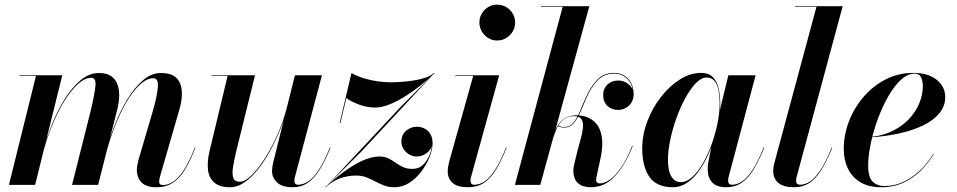

<svg xmlns="http://www.w3.org/2000/svg" viewBox="-20 -776 4016 806"><path d="M637 10Q593.5 10 574 -10.2Q554.5 -30.5 554.5 -62.5Q554.5 -73.5 557 -85Q559.5 -96.5 561.5 -105.5L621 -308Q640.5 -376 642.8 -411.8Q645 -447.5 624 -447.5Q596 -447.5 567 -420.5Q538 -393.5 511.2 -348Q484.5 -302.5 462.5 -246.5Q440.5 -190.5 425.5 -133H423Q438 -190.5 461 -249.5Q484 -308.5 514.2 -358.5Q544.5 -408.5 580.2 -439Q616 -469.5 655.5 -469.5Q700 -469.5 720.5 -448.8Q741 -428 743.2 -394Q745.5 -360 734 -319.5L652 -36Q650 -30.5 649 -24.2Q648 -18 648 -13Q648 -6.5 652 -2.8Q656 1 663.5 1Q684.5 1 706.2 -12.8Q728 -26.5 751 -61Q774 -95.5 798 -157L800.5 -156.5Q777.5 -97 754.2 -60.5Q731 -24 703 -7Q675 10 637 10ZM17.5 0 131 -457.5H61.5V-460H241.5L127.5 0ZM282.5 0 360 -308Q376.5 -377 380.5 -413.2Q384.5 -449.5 363 -449.5Q335.5 -449.5 305.8 -422Q276 -394.5 248.2 -348.8Q220.5 -303 197.8 -246.8Q175 -190.5 160 -133H158Q173 -189.5 196.2 -248.8Q219.5 -308 250.2 -358Q281 -408 317.8 -438.8Q354.5 -469.5 395 -469.5Q435.5 -469.5 455.8 -448.8Q476 -428 479.5 -394Q483 -360 473 -319.5L392 0Z M946 10Q901 10 878.8 -10.2Q856.5 -30.5 853 -64.5Q849.5 -98.5 859.5 -141L935.5 -457.5H868V-460H1050.5L973 -146.5Q963.5 -107 958.5 -77Q953.5 -47 959.2 -30Q965 -13 987.5 -13Q1007.5 -13 1034.8 -39Q1062 -65 1090.8 -109.5Q1119.5 -154 1144.5 -210.2Q1169.5 -266.5 1185 -327H1187.5Q1178 -287 1160 -241.5Q1142 -196 1118.5 -151.2Q1095 -106.5 1067 -70.2Q1039 -34 1008.2 -12Q977.5 10 946 10ZM1208.5 10Q1164 10 1143 -10.2Q1122 -30.5 1122 -58Q1122 -65 1123.2 -74.8Q1124.5 -84.5 1126.5 -92.5L1218 -460H1331.5L1218 -33Q1216.5 -28.5 1216.2 -24.2Q1216 -20 1216 -16Q1216 -0.5 1231 -0.5Q1252.5 -0.5 1274 -14.5Q1295.5 -28.5 1318 -62.5Q1340.5 -96.5 1365 -157L1367.5 -156.5Q1345 -100.5 1321.8 -63.5Q1298.5 -26.5 1271.5 -8.2Q1244.5 10 1208.5 10Z M1347.5 9 1497 -140 1803 -468.5 1662 -327.5ZM1348 10 1346.5 8.5Q1396.5 -36.5 1437.2 -64.5Q1478 -92.5 1511.5 -105.8Q1545 -119 1572.5 -119Q1595 -119 1611 -111Q1627 -103 1641 -92.8Q1655 -82.5 1671.8 -74.8Q1688.5 -67 1712.5 -67Q1738.5 -67 1756.2 -84.5Q1774 -102 1783.8 -127.2Q1793.5 -152.5 1793.5 -175H1795Q1793.5 -158 1783.5 -145.5Q1773.5 -133 1758.8 -126Q1744 -119 1728 -119Q1713.5 -119 1698.8 -127.2Q1684 -135.5 1674.5 -149.8Q1665 -164 1665 -181Q1665 -211 1685.2 -227.5Q1705.5 -244 1729.5 -244Q1747.5 -244 1762.5 -236.2Q1777.5 -228.5 1786.8 -213Q1796 -197.5 1796 -175Q1796 -149.5 1783.8 -118Q1771.5 -86.5 1749.5 -57Q1727.5 -27.5 1698.5 -8.8Q1669.5 10 1635.5 10Q1611 10 1591.8 2.5Q1572.5 -5 1555 -14.5Q1537.5 -24 1518.5 -31.5Q1499.5 -39 1474.5 -39Q1438.5 -39 1405.2 -26.5Q1372 -14 1348 10ZM1406 -260 1455.5 -469.5Q1482.5 -454.5 1512 -446Q1541.5 -437.5 1569.8 -434Q1598 -430.5 1621 -430.5Q1639 -430.5 1664 -432.2Q1689 -434 1715.8 -438Q1742.5 -442 1765.5 -449.8Q1788.5 -457.5 1802 -469.5L1804.5 -468Q1776.5 -442 1744.2 -416.5Q1712 -391 1678.8 -370.2Q1645.5 -349.5 1613.5 -337Q1581.5 -324.5 1554 -324.5Q1521 -324.5 1487.2 -337Q1453.5 -349.5 1434 -364.5L1409 -260Z M1944.5 10Q1900 10 1879.8 -8.2Q1859.5 -26.5 1859.5 -57Q1859.5 -68 1861.8 -79.2Q1864 -90.5 1866 -98.5L1966.5 -457.5H1892V-460H2075.5L1957.5 -33.5Q1956 -29 1955.5 -25Q1955 -21 1955 -17.5Q1955 -10.5 1958.5 -5.5Q1962 -0.5 1971 -0.5Q1993 -0.5 2014 -14.2Q2035 -28 2057.5 -62Q2080 -96 2104.5 -157L2107 -156.5Q2084.5 -100.5 2061.8 -63.5Q2039 -26.5 2011.2 -8.2Q1983.5 10 1944.5 10ZM2067 -606Q2046 -606 2029.2 -616.5Q2012.5 -627 2002.5 -644.2Q1992.5 -661.5 1992.5 -681.5Q1992.5 -702 2002.5 -719Q2012.5 -736 2029.2 -746.2Q2046 -756.5 2067 -756.5Q2088 -756.5 2105.2 -746.2Q2122.5 -736 2132.5 -719Q2142.5 -702 2142.5 -681.5Q2142.5 -661.5 2132.5 -644.2Q2122.5 -627 2105.2 -616.5Q2088 -606 2067 -606Z M2141.5 0 2342 -747.5H2251V-750H2454L2248 0ZM2460 10Q2426 10 2406.5 -7Q2387 -24 2387 -60Q2387 -67 2388.5 -76.2Q2390 -85.5 2392 -92.5L2404.5 -144Q2410 -166 2417.2 -191Q2424.5 -216 2427 -238.2Q2429.5 -260.5 2421.5 -274.5Q2413.5 -288.5 2389 -288.5Q2361 -288.5 2343.5 -273Q2326 -257.5 2316.2 -234.8Q2306.5 -212 2300 -190H2297.5Q2308.5 -232.5 2324.5 -254.5Q2340.5 -276.5 2359.8 -284.2Q2379 -292 2399.5 -292Q2425.5 -292 2447.8 -282.8Q2470 -273.5 2485.5 -253.8Q2501 -234 2506.2 -202Q2511.5 -170 2503.5 -124L2483.5 -30.5Q2483 -29 2482.8 -26Q2482.5 -23 2482.5 -21.5Q2482.5 -6 2498 -6Q2518 -6 2541.2 -22.5Q2564.5 -39 2588.2 -73.8Q2612 -108.5 2633.5 -164L2636 -163Q2602.5 -79.5 2560 -34.8Q2517.5 10 2460 10ZM2349.5 -240.5Q2340.5 -240.5 2333 -242.5Q2325.5 -244.5 2321.5 -247L2322.5 -250Q2327 -247 2333.2 -245Q2339.5 -243 2349.5 -243Q2371 -243 2385.2 -259Q2399.5 -275 2411.2 -301.5Q2423 -328 2436 -359.5Q2458 -410.5 2486 -440.2Q2514 -470 2557.5 -470Q2583 -470 2601.5 -458.2Q2620 -446.5 2630 -426.2Q2640 -406 2640 -381Q2640 -351.5 2620.5 -333Q2601 -314.5 2575 -314.5Q2548.5 -314.5 2530.2 -331Q2512 -347.5 2512 -378Q2512 -403.5 2529.8 -420.8Q2547.5 -438 2575.5 -438Q2591 -438 2605.8 -430.8Q2620.5 -423.5 2629.8 -410.8Q2639 -398 2639 -381H2637.5Q2637.5 -405 2627.8 -424.5Q2618 -444 2600.2 -455.5Q2582.5 -467 2557.5 -467Q2515 -467 2487.2 -437.2Q2459.5 -407.5 2439 -358.5Q2425.5 -325 2413 -298.2Q2400.5 -271.5 2385.8 -256Q2371 -240.5 2349.5 -240.5Z M2804.5 10Q2736.5 10 2706.2 -33.5Q2676 -77 2676 -152.5Q2676 -210 2697.2 -266.2Q2718.5 -322.5 2754.2 -368.5Q2790 -414.5 2833.8 -442.2Q2877.5 -470 2922.5 -470Q2956 -470 2973.5 -451.2Q2991 -432.5 2997.2 -402.8Q3003.5 -373 3003.5 -339.5Q3003.5 -311.5 2997.5 -275Q2991.5 -238.5 2979.8 -199.2Q2968 -160 2951 -122.8Q2934 -85.5 2911.8 -55.5Q2889.5 -25.5 2862.8 -7.8Q2836 10 2804.5 10ZM2837.5 -11.5Q2862.5 -11.5 2886.2 -33Q2910 -54.5 2930.8 -90.5Q2951.5 -126.5 2967.2 -170Q2983 -213.5 2992 -258Q3001 -302.5 3001 -340.5Q3001 -372 2996.2 -396.8Q2991.5 -421.5 2979.5 -436Q2967.5 -450.5 2946.5 -450.5Q2924 -450.5 2901 -426.8Q2878 -403 2857 -364.5Q2836 -326 2819.5 -280Q2803 -234 2793.5 -188.2Q2784 -142.5 2784 -106Q2784 -58.5 2798.5 -35Q2813 -11.5 2837.5 -11.5ZM3028 10Q2988 10 2969.5 -10.5Q2951 -31 2951 -63.5Q2951 -73 2951.5 -80.2Q2952 -87.5 2953 -92.5L2966.5 -160.5L2989 -237L3001.5 -311L3037.5 -460H3152L3038.5 -32.5Q3036.5 -25 3036.5 -17Q3036.5 -10 3040.2 -5.2Q3044 -0.5 3053 -0.5Q3074 -0.5 3095.2 -14.5Q3116.5 -28.5 3139 -62.5Q3161.5 -96.5 3186 -157L3188.5 -156.5Q3165.5 -100.5 3142.8 -63.5Q3120 -26.5 3092.5 -8.2Q3065 10 3028 10Z M3313 10Q3268.5 10 3247.2 -8.5Q3226 -27 3226 -57Q3226 -70 3228.2 -80.8Q3230.5 -91.5 3232.5 -98.5L3407.5 -747.5H3318V-750H3517.5L3324 -32.5Q3323 -28.5 3322.5 -24.2Q3322 -20 3322 -17Q3322 -0.5 3338.5 -0.5Q3359.5 -0.5 3380.8 -14.5Q3402 -28.5 3424.5 -62.5Q3447 -96.5 3471.5 -157L3474 -156.5Q3451 -100.5 3428.2 -63.5Q3405.5 -26.5 3378 -8.2Q3350.5 10 3313 10Z M3679 10Q3627 10 3592.2 -10.8Q3557.5 -31.5 3539.8 -67.8Q3522 -104 3522 -150Q3522 -210 3544 -267Q3566 -324 3605.8 -370Q3645.5 -416 3698.5 -443Q3751.5 -470 3813 -470Q3877 -470 3912.5 -440.8Q3948 -411.5 3948 -368.5Q3948 -330.5 3923.2 -300.5Q3898.5 -270.5 3854.5 -249.2Q3810.5 -228 3752.8 -215.5Q3695 -203 3629 -199V-201Q3669 -203.5 3703.8 -216.5Q3738.5 -229.5 3766.2 -250.2Q3794 -271 3813.5 -297.5Q3833 -324 3843.5 -354.2Q3854 -384.5 3854 -415Q3854 -434.5 3846.8 -450.8Q3839.5 -467 3819 -467Q3794 -467 3770 -447.8Q3746 -428.5 3724.2 -396Q3702.5 -363.5 3684.2 -323.2Q3666 -283 3652.5 -239.5Q3639 -196 3631.8 -155.2Q3624.5 -114.5 3624.5 -81.5Q3624.5 -31.5 3643.8 -13.2Q3663 5 3693.5 5Q3734 5 3771.2 -12Q3808.5 -29 3840.8 -59.2Q3873 -89.5 3898 -130L3900 -129Q3878 -93 3846.8 -61.2Q3815.5 -29.5 3773.8 -9.8Q3732 10 3679 10Z"/></svg>

Font: Bodoni Moda 72pt SemiBold
Style: Italic
Weight: 600
Italic angle: -13°
Designer: Owen Earl
Foundry: indestructible type
Version: Version 2.004